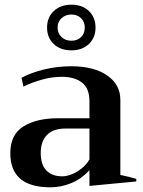

<svg xmlns="http://www.w3.org/2000/svg" viewBox="-20 -790 609 820"><path d="M181 -672Q181 -716 210 -743Q239 -770 285 -770Q331 -770 359.5 -743Q388 -716 388 -672Q388 -629 359.5 -602Q331 -575 285 -575Q238 -575 209.5 -602Q181 -629 181 -672ZM342 -672Q342 -697 326 -712.5Q310 -728 285 -728Q260 -728 243 -712.5Q226 -697 226 -672Q226 -647 243 -631.5Q260 -616 285 -616Q310 -616 326 -631.5Q342 -647 342 -672ZM24 -136Q24 -215 80 -250Q136 -285 228 -285H362V-358Q362 -412 330.5 -437Q299 -462 243 -462Q203 -462 159.5 -450Q116 -438 80 -420L72 -458Q116 -481 171 -494Q226 -507 284 -507Q381 -507 437.5 -468Q494 -429 494 -364V-43Q532 -35 562 -26V-15L362 4V-63Q328 -26 284.5 -8Q241 10 195 10Q24 10 24 -136ZM362 -109V-241H259Q207 -241 180.5 -213.5Q154 -186 154 -137Q154 -86 178.5 -61.5Q203 -37 245 -37Q277 -37 311 -58Q345 -79 362 -109Z"/></svg>

Font: Trirong SemiBold
Style: Regular
Weight: 600
Designer: Katatrad Team
Foundry: CadsonDemak
Version: Version 1.000